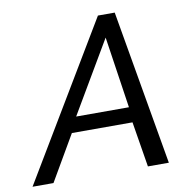

<svg xmlns="http://www.w3.org/2000/svg" viewBox="-127 -788 858 867"><g transform="rotate(-10 302.5 -355.0)"><path d="M378 -710H455L578 0H482L448 -208H170L49 0H-47ZM444 -278 395 -606 202 -278Z"/></g></svg>

Font: Raleway Medium
Style: Italic
Weight: 500
Italic angle: -12°
Designer: Matt McInerney, Pablo Impallari, Rodrigo Fuenzalida
Foundry: Matt McInerney, Pablo Impallari, Rodrigo Fuenzalida
Version: Version 4.026